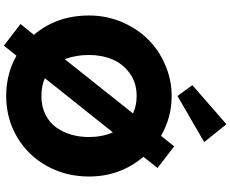

<svg xmlns="http://www.w3.org/2000/svg" viewBox="-119 -1044 1190 992"><g transform="rotate(90 476.0 -548.0)"><path d="M104 -59 160 -128Q60 -246 60 -413Q60 -502 93.5 -581.5Q127 -661 183 -717.5Q239 -774 316 -807Q393 -840 476 -840Q586 -840 682 -785L736 -853L848 -767L790 -694Q892 -574 892 -413Q892 -294 838 -196Q784 -98 688.5 -41.5Q593 15 476 15Q361 15 268 -38L216 27ZM264 -413Q264 -343 286 -288L566 -640Q526 -659 476 -659Q407 -659 357.5 -622.5Q308 -586 286 -531.5Q264 -477 264 -413ZM688 -413Q688 -480 664 -536L384 -185Q423 -167 476 -167Q531 -167 572.5 -188Q614 -209 639 -244.5Q664 -280 676 -322.5Q688 -365 688 -413ZM420 -947 622 -1123 714 -1008 476 -870Z"/></g></svg>

Font: Hussar
Style: BoldWeb
Weight: 700
Foundry: Cannot Into Space Fonts
Version: Version 2.00